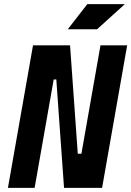

<svg xmlns="http://www.w3.org/2000/svg" viewBox="-20 -914 639 934"><path d="M291.5 0 253.9 -527.3H241.2L148.4 0H18.6L140.6 -693.4H320.8L358.4 -166H376L468.8 -693.4H598.6L476.6 0ZM309.6 -771.5 404.8 -894H587.4L452.1 -771.5Z"/></svg>

Font: CaskaydiaCove NF
Style: Bold Italic
Weight: 700
Italic angle: -10°
Designer: Aaron Bell
Foundry: Saja Typeworks
Version: Version 2111.001; VTT 6.35;Nerd Fonts 3.2.1